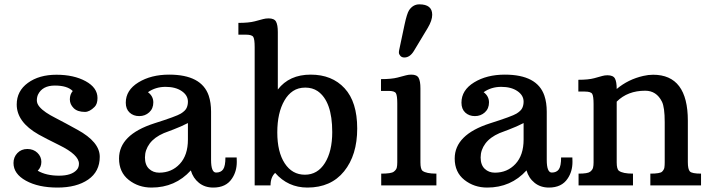

<svg xmlns="http://www.w3.org/2000/svg" viewBox="-20 -845 3243 875"><path d="M311.5 -430.2Q286.6 -455.1 230 -455.1Q173.3 -455.1 153.3 -414.1Q147.9 -402.3 147.9 -387.5Q147.9 -372.6 159.7 -358.6Q171.4 -344.7 189.9 -332.3Q208.5 -319.8 231.7 -308.1Q254.9 -296.4 279.8 -282.7Q304.7 -269 332.5 -253.9Q434.6 -198.2 434.6 -130.6Q434.6 -63 381.8 -26.6Q329.1 9.8 241.9 9.8Q154.8 9.8 98.1 -21.5Q41.5 -52.7 41.5 -102.1Q41.5 -128.9 59.3 -147.5Q77.1 -166 104.7 -166Q132.3 -166 150.4 -148.7Q168.5 -131.3 168.5 -107.4Q168.5 -83.5 151.9 -66.9Q190.9 -44.4 248.8 -44.4Q306.6 -44.4 330.1 -71.3Q339.8 -82 339.8 -99.1Q339.8 -139.6 250 -183.6Q187.5 -214.4 156.2 -231.9Q56.2 -288.6 56.2 -368.7Q56.2 -430.2 107.2 -467.3Q158.2 -504.4 237.3 -504.4Q316.4 -504.4 370.4 -474.9Q424.3 -445.3 424.3 -398.4Q424.3 -371.1 411.1 -357.9Q388.2 -335 367.2 -335Q333 -335 315.7 -352.3Q298.3 -369.6 298.3 -392.1Q298.3 -414.6 311.5 -430.2Z M941.9 -116.7Q941.9 -58.6 964.8 -58.6Q986.8 -58.6 997.1 -73.5Q1007.3 -88.4 1007.3 -127.4H1058.6Q1059.1 -121.1 1059.1 -107.4Q1059.1 -63.5 1037.1 -31.2Q1010.3 9.8 951.7 9.8Q913.6 9.8 886.7 -11.7Q859.9 -33.2 849.6 -68.4Q778.8 9.8 670.4 9.8Q610.8 9.8 566.7 -25.1Q522.5 -60.1 522.5 -122.6Q522.5 -231 682.6 -282.7Q784.2 -314.9 804.2 -327.4Q824.2 -339.8 830.3 -352.8Q836.4 -365.7 836.4 -381.8Q836.4 -410.6 808.1 -429.9Q779.8 -449.2 734.4 -449.2Q689 -449.2 654.3 -424.8Q678.7 -406.7 678.7 -378.4Q678.7 -350.1 659.9 -333Q641.1 -315.9 614.5 -315.9Q587.9 -315.9 570.6 -332Q553.2 -348.1 553.2 -377Q553.2 -434.1 610.8 -469.5Q668.5 -504.9 751 -504.9Q898.4 -504.9 931.2 -409.2Q941.9 -377.4 941.9 -335.9ZM705.6 -58.1Q762.2 -58.1 799.3 -97.9Q836.4 -137.7 836.4 -209V-284.2Q805.2 -268.1 770.3 -254.9Q735.4 -241.7 726.6 -238.3Q683.6 -219.7 662.1 -190.7Q640.6 -161.6 640.6 -127.4Q640.6 -93.3 659.2 -75.7Q677.7 -58.1 705.6 -58.1Z M1233.9 -57.1Q1212.9 -37.1 1212.9 0H1140.6V-630.4Q1140.6 -665.5 1134.5 -676.3Q1128.4 -687 1101.1 -687H1066.4V-740.7Q1113.8 -740.7 1140.9 -747.8Q1168 -754.9 1179.4 -758.1Q1190.9 -761.2 1204.1 -761.2Q1230 -761.2 1238 -746.3Q1246.1 -731.4 1246.1 -698.7V-437Q1298.3 -504.9 1395.8 -504.9Q1493.2 -504.9 1550.5 -442.6Q1607.9 -380.4 1607.9 -259.3Q1607.9 -138.2 1548.1 -64.2Q1488.3 9.8 1380.9 9.8Q1292.5 9.8 1233.9 -57.1ZM1369.6 -48.8Q1427.2 -48.8 1460.7 -102.1Q1494.1 -155.3 1494.1 -243.2Q1494.1 -383.3 1427.7 -429.7Q1403.8 -445.8 1371.3 -445.8Q1338.9 -445.8 1315.4 -430.2Q1292 -414.6 1276.4 -387.2Q1243.7 -331.1 1243.7 -241.7Q1243.7 -152.3 1277.6 -100.6Q1311.5 -48.8 1369.6 -48.8Z M1716.3 0ZM1717.3 -53.7Q1762.7 -53.7 1774.2 -62.3Q1785.6 -70.8 1788.1 -80.6Q1790.5 -90.3 1790.5 -105V-374Q1790.5 -409.2 1784.4 -419.9Q1778.3 -430.7 1751.5 -430.7H1716.3V-484.4Q1764.2 -484.4 1791.5 -491.5Q1818.8 -498.5 1830.1 -501.7Q1841.3 -504.9 1854.5 -504.9Q1879.9 -504.9 1887.9 -490Q1896 -475.1 1896 -442.4V-105Q1896 -74.2 1905.8 -66.4Q1922.4 -53.7 1968.8 -53.7V0H1717.3ZM1866.2 -612.8Q1848.1 -583 1822.8 -583Q1811 -583 1804.4 -590.6Q1797.9 -598.1 1797.9 -605.2Q1797.9 -612.3 1799.3 -617.7L1823.7 -732.9Q1834.5 -783.2 1844.2 -798.3Q1862.3 -825.2 1891.1 -825.2Q1949.7 -825.2 1949.7 -777.8Q1949.7 -752 1929.7 -718.3Z M2471.7 -116.7Q2471.7 -58.6 2494.6 -58.6Q2516.6 -58.6 2526.9 -73.5Q2537.1 -88.4 2537.1 -127.4H2588.4Q2588.9 -121.1 2588.9 -107.4Q2588.9 -63.5 2566.9 -31.2Q2540 9.8 2481.4 9.8Q2443.4 9.8 2416.5 -11.7Q2389.6 -33.2 2379.4 -68.4Q2308.6 9.8 2200.2 9.8Q2140.6 9.8 2096.4 -25.1Q2052.2 -60.1 2052.2 -122.6Q2052.2 -231 2212.4 -282.7Q2314 -314.9 2334 -327.4Q2354 -339.8 2360.1 -352.8Q2366.2 -365.7 2366.2 -381.8Q2366.2 -410.6 2337.9 -429.9Q2309.6 -449.2 2264.2 -449.2Q2218.8 -449.2 2184.1 -424.8Q2208.5 -406.7 2208.5 -378.4Q2208.5 -350.1 2189.7 -333Q2170.9 -315.9 2144.3 -315.9Q2117.7 -315.9 2100.3 -332Q2083 -348.1 2083 -377Q2083 -434.1 2140.6 -469.5Q2198.2 -504.9 2280.8 -504.9Q2428.2 -504.9 2460.9 -409.2Q2471.7 -377.4 2471.7 -335.9ZM2235.4 -58.1Q2292 -58.1 2329.1 -97.9Q2366.2 -137.7 2366.2 -209V-284.2Q2335 -268.1 2300 -254.9Q2265.1 -241.7 2256.3 -238.3Q2213.4 -219.7 2191.9 -190.7Q2170.4 -161.6 2170.4 -127.4Q2170.4 -93.3 2189 -75.7Q2207.5 -58.1 2235.4 -58.1Z M2920.4 -431.6Q2840.3 -431.6 2790.5 -381.8V-105Q2790.5 -74.7 2800.3 -66.9Q2817.4 -53.7 2864.7 -53.7V0H2616.7V-53.7Q2658.7 -53.7 2669.4 -62.3Q2680.2 -70.8 2682.6 -80.6Q2685.1 -90.3 2685.1 -105V-371.1Q2685.1 -406.2 2679 -417Q2672.9 -427.7 2645.5 -427.7H2615.7V-481.4Q2661.6 -481.4 2687.7 -488.5Q2713.9 -495.6 2724.9 -498.8Q2735.8 -502 2748.5 -502Q2774.4 -502 2782.5 -487.1Q2790.5 -472.2 2790.5 -439.5Q2842.8 -483.4 2911.6 -499Q2934.6 -504.4 2956.5 -504.4Q3114.7 -504.4 3114.7 -294.9V-106Q3114.7 -73.7 3124 -63.7Q3133.3 -53.7 3174.8 -53.7V0H2943.8V-53.7Q2988.3 -53.7 2997.3 -62.7Q3006.3 -71.8 3007.8 -81.5Q3009.3 -91.3 3009.3 -106V-288.6Q3009.3 -356.4 2996.6 -381.8Q2971.7 -431.6 2920.4 -431.6Z"/></svg>

Font: Arbutus Slab
Style: Regular
Weight: 400
Designer: Karolina Lach
Foundry: Karolina Lach
Version: Version 1.001; ttfautohint (v0.92) -l 10 -r 16 -G 200 -x 7 -